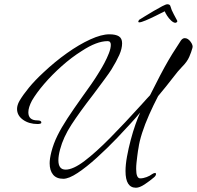

<svg xmlns="http://www.w3.org/2000/svg" viewBox="-20 -794 924 901"><path d="M618 87Q569 87 569 9Q569 -21 576 -59.5Q583 -98 593.5 -137.5Q604 -177 616 -211Q628 -245 638 -266Q619 -243 592 -213.5Q565 -184 530 -147Q483 -98 434.5 -54Q386 -10 344.5 17.5Q303 45 277 45Q245 45 229 25.5Q213 6 213 -28Q213 -49 221 -81Q231 -120 249.5 -157.5Q268 -195 296.5 -238.5Q325 -282 365 -338Q416 -408 438 -444Q439 -446 448.5 -461Q458 -476 470 -498.5Q482 -521 491 -544Q500 -567 500 -584Q500 -601 485 -601Q434 -601 364 -555Q316 -525 270 -484Q224 -443 187.5 -400.5Q151 -358 130 -322Q113 -290 113 -267Q113 -229 156 -229Q174 -229 174 -219Q174 -215 170 -214Q164 -212 157 -212Q116 -212 88 -232Q60 -252 60 -283Q60 -300 71 -320Q88 -349 116 -383Q144 -417 184 -454Q237 -504 294 -544.5Q351 -585 403.5 -609Q456 -633 493 -633Q523 -633 538 -623.5Q553 -614 553 -591Q553 -566 540 -536.5Q527 -507 503 -468Q493 -452 471.5 -423Q450 -394 418 -351Q353 -267 315 -208.5Q277 -150 262 -93Q254 -63 254 -42Q254 2 288 2Q323 2 376.5 -38.5Q430 -79 498 -148Q566 -217 642 -301Q659 -320 669.5 -331.5Q680 -343 684 -347L708 -394Q732 -442 751 -476.5Q770 -511 788.5 -541Q807 -571 829 -604Q837 -615 847 -615Q862 -615 874.5 -598Q887 -581 883 -569Q878 -550 868 -527Q858 -504 835 -481L834 -480Q817 -463 790 -427.5Q763 -392 722 -343Q700 -301 680 -256Q660 -211 647 -170.5Q634 -130 630 -100Q629 -96 627.5 -86Q626 -76 624 -60Q622 -44 620.5 -29.5Q619 -15 619 -1Q619 43 638 43Q652 43 668 37Q684 31 694 23Q702 18 706 18Q711 16 711 20Q712 21 712 23Q712 30 703 38Q683 55 659 71Q635 87 618 87ZM802 -687Q793 -688 782.5 -698Q772 -708 764 -720.5Q756 -733 753 -741Q737 -733 712 -720.5Q687 -708 664.5 -698.5Q642 -689 633 -689Q629 -689 629 -693Q629 -695 630.5 -697Q632 -699 633 -701Q641 -706 660.5 -718Q680 -730 702 -743Q724 -756 741.5 -765Q759 -774 765 -774Q778 -774 780 -764Q784 -748 795.5 -727Q807 -706 811 -698Q812 -697 812 -694Q812 -691 808.5 -689Q805 -687 802 -687Z"/></svg>

Font: Allison
Style: Regular
Weight: 400
Designer: Robert E. Leuschke
Foundry: Robert E. Leuschke
Version: Version 1.010; ttfautohint (v1.8.3)